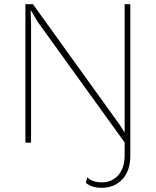

<svg xmlns="http://www.w3.org/2000/svg" viewBox="-20 -680 742 915"><path d="M465 215Q416 215 389 191L396 165Q420 189 465 189Q514 189 544 154.5Q574 120 574 60V-1L161 -574L127 -631H126L128 -564V0H101V-660H137L550 -86L574 -48V-660H601V62Q601 134 563 174.5Q525 215 465 215Z"/></svg>

Font: Elaine Sans ExtraLight
Style: Regular
Weight: 275
Designer: Wei Huang
Foundry: Wei Huang
Version: Version 2.001;December 24, 2019;FontCreator 12.0.0.2547 64-b